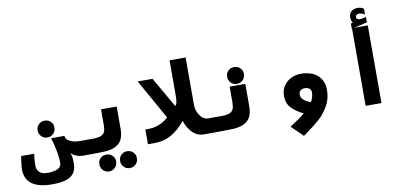

<svg xmlns="http://www.w3.org/2000/svg" viewBox="-92 -1226 3784 1764"><g transform="rotate(-10 1800.0 -344.5)"><path d="M18 27Q18 10.5 19.8 -4.8Q21.5 -20 25.5 -48L32 -95.5H153.5Q148 -55 146.8 -34Q145.5 -13 145.5 17Q145.5 54 171.8 77.5Q198 101 254 99Q315 97 345 79.5Q375 62 375 26.5Q375 -3 368.8 -47.5Q362.5 -92 351.5 -137.5Q342.5 -174 332 -209H456.5Q456.5 -199 461.5 -187.5Q466.5 -176 476 -168.5Q491 -156.5 519.8 -147Q548.5 -137.5 592.5 -137.5H602.5V0H592Q563.5 0 537 -9.8Q510.5 -19.5 483.5 -42Q492.5 -19 495 4.2Q497.5 27.5 497.5 52Q497.5 112 470.8 146.8Q444 181.5 393.8 195.8Q343.5 210 267 210Q143.5 210 80.8 163.5Q18 117 18 27ZM222 -300.5Q222 -322.5 232.2 -340.2Q242.5 -358 260.2 -368.2Q278 -378.5 300.5 -378.5Q322.5 -378.5 340.5 -368.2Q358.5 -358 368.8 -340.2Q379 -322.5 379 -300.5Q379 -278.5 368.8 -260.5Q358.5 -242.5 340.5 -232Q322.5 -221.5 300.5 -221.5Q278 -221.5 260.2 -232Q242.5 -242.5 232.2 -260.5Q222 -278.5 222 -300.5Z M601 -138H712.5Q762 -138 787.2 -150Q812.5 -162 821 -185Q829.5 -208 829.5 -248.5V-391H975.5V-183.5Q975.5 -124.5 956.5 -85Q937.5 -45.5 890.8 -23.8Q844 -2 762.5 -2L693 -1L601 0ZM726.5 105Q726.5 83 736.8 65.2Q747 47.5 764.8 37.2Q782.5 27 805 27Q827 27 845 37.2Q863 47.5 873.2 65.2Q883.5 83 883.5 105Q883.5 127 873.2 145Q863 163 845 173.5Q827 184 805 184Q782.5 184 764.8 173.5Q747 163 736.8 145Q726.5 127 726.5 105ZM919.5 107.5Q919.5 85.5 929.8 67.8Q940 50 957.8 39.8Q975.5 29.5 998 29.5Q1020 29.5 1038 39.8Q1056 50 1066.2 67.8Q1076.5 85.5 1076.5 107.5Q1076.5 129.5 1066.2 147.5Q1056 165.5 1038 176Q1020 186.5 998 186.5Q975.5 186.5 957.8 176Q940 165.5 929.8 147.5Q919.5 129.5 919.5 107.5Z M1198.5 -137.5H1225.5Q1278 -137.5 1326.5 -156.5Q1375 -175.5 1414.5 -212L1205.5 -584.5H1344L1507 -301.5Q1520.5 -317.5 1524 -341.8Q1527.5 -366 1527.5 -412.5V-725H1677.5V-283.5Q1677.5 -247.5 1691.8 -213.8Q1706 -180 1730.8 -158.8Q1755.5 -137.5 1784.5 -137.5H1801.5V0H1721.5Q1659.5 0 1615.8 -43.5Q1572 -87 1549.5 -156Q1490.5 -82 1420 -41Q1349.5 0 1255.5 0H1198.5Z M1801 -138H1912.5Q1962 -138 1987.2 -150Q2012.5 -162 2021 -185Q2029.5 -208 2029.5 -248.5V-391H2175.5V-183.5Q2175.5 -124.5 2156.5 -85Q2137.5 -45.5 2090.8 -23.8Q2044 -2 1962.5 -2L1893 -1L1801 0ZM2022 -483Q2022 -505 2032.2 -522.8Q2042.5 -540.5 2060.2 -550.8Q2078 -561 2100.5 -561Q2122.5 -561 2140.5 -550.8Q2158.5 -540.5 2168.8 -522.8Q2179 -505 2179 -483Q2179 -461 2168.8 -443Q2158.5 -425 2140.5 -414.5Q2122.5 -404 2100.5 -404Q2078 -404 2060.2 -414.5Q2042.5 -425 2032.2 -443Q2022 -461 2022 -483Z M2695 -394Q2750 -394 2797.8 -374.8Q2845.5 -355.5 2875.2 -313.5Q2905 -271.5 2905 -207Q2905 -124 2867 -57.8Q2829 8.5 2777.8 54Q2726.5 99.5 2648.5 155L2623.5 173L2516.5 68.5Q2562 39.5 2595.8 16Q2629.5 -7.5 2657.5 -30.5Q2589 -63 2547.5 -106.2Q2506 -149.5 2506 -218Q2506 -272 2532 -311.8Q2558 -351.5 2601.2 -372.8Q2644.5 -394 2695 -394ZM2739.5 -120.5Q2765 -162 2765 -208Q2765 -234 2747 -245.5Q2729 -257 2704.5 -257Q2679 -257 2664.8 -243Q2650.5 -229 2650.5 -208Q2650.5 -152.5 2739.5 -120.5Z M3227 -768 3245.5 -774Q3238 -784 3234.2 -796.8Q3230.5 -809.5 3230.5 -822.5Q3230.5 -860 3253 -879.5Q3275.5 -899 3312 -899Q3329 -899 3342.5 -894.8Q3356 -890.5 3369 -881.5V-826.5Q3345.5 -845 3313.5 -845Q3300.5 -845 3292 -838Q3283.5 -831 3283.5 -821Q3283.5 -793.5 3317.5 -793.5Q3337 -793.5 3373.5 -804V-753.5L3250.5 -725H3377V0H3229.5V-720L3227 -719.5Z"/></g></svg>

Font: JuliaMono Black
Style: Italic
Weight: 900
Italic angle: -9°
Monospace: yes
Designer: cormullion
Foundry: corm
Version: Version 0.057; ttfautohint (v1.8.4)